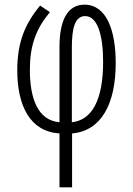

<svg xmlns="http://www.w3.org/2000/svg" viewBox="-20 -563 570 823"><path d="M235 9V240H289V9C415 -2 476 -119 476 -293C476 -432 437 -543 342 -543C271 -543 235 -479 235 -362V-39C142 -47 108 -141 108 -264C108 -368 134 -439 194 -511L152 -539C87 -461 54 -381 54 -262C54 -109 109 1 235 9ZM288 -39V-360C288 -439 300 -494 345 -494C397 -494 422 -415 422 -298C422 -134 374 -48 288 -39Z"/></svg>

Font: Noto Sans Mono Condensed Light
Style: Regular
Weight: 300
Width: 3
Designer: Monotype Design Team
Foundry: Monotype Imaging Inc.
Version: Version 2.014